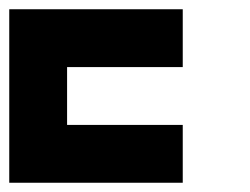

<svg xmlns="http://www.w3.org/2000/svg" viewBox="-20 -270 540 415"><path d="M375 -250V-125H125V0H375V125H0V-250Z"/></svg>

Font: Bytesized
Style: Regular
Weight: 400
Monospace: yes
Designer: baltdev
Version: Version 1.000